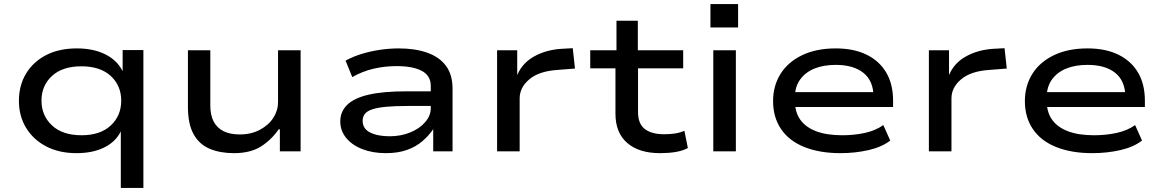

<svg xmlns="http://www.w3.org/2000/svg" viewBox="-20 -744 5715 944"><path d="M574 180V-98Q549 -47 492.5 -19Q436 9 356 9Q270 9 206.5 -24.5Q143 -58 108 -116Q73 -174 73 -248Q73 -324 108 -382Q143 -440 206.5 -473Q270 -506 358 -506Q438 -506 496.5 -477.5Q555 -449 583 -394V-498H685V180ZM381 -79Q473 -79 524.5 -127Q576 -175 576 -249Q576 -323 524.5 -370.5Q473 -418 380 -418Q287 -418 235.5 -370.5Q184 -323 184 -249Q184 -176 235.5 -127.5Q287 -79 381 -79Z M1130 9Q1062 9 1011 -12.5Q960 -34 932 -84Q904 -134 904 -218V-497H1014V-226Q1014 -178 1030.5 -146.5Q1047 -115 1079 -99Q1111 -83 1159 -83Q1215 -83 1258 -106Q1301 -129 1324 -165Q1347 -201 1347 -242V-497H1458V0H1356V-108H1350Q1314 -56 1262.5 -23.5Q1211 9 1130 9Z M1877 9Q1812 9 1761 -11Q1710 -31 1681.5 -66.5Q1653 -102 1653 -147Q1653 -195 1687 -228.5Q1721 -262 1792.5 -278.5Q1864 -295 1977 -295H2116V-223H1983Q1921 -223 1878.5 -219Q1836 -215 1810.5 -206.5Q1785 -198 1774 -184Q1763 -170 1763 -150Q1763 -111 1800 -92.5Q1837 -74 1896 -74Q1950 -74 1996 -92.5Q2042 -111 2070 -143Q2098 -175 2098 -212V-321Q2098 -372 2054 -395.5Q2010 -419 1929 -419Q1871 -419 1816 -406Q1761 -393 1712 -365L1679 -446Q1716 -466 1758.5 -479Q1801 -492 1847.5 -499Q1894 -506 1941 -506Q2021 -506 2080.5 -485Q2140 -464 2172.5 -420.5Q2205 -377 2205 -308V0H2110V-108V-109Q2089 -78 2057.5 -50.5Q2026 -23 1981.5 -7Q1937 9 1877 9Z M2424 0V-497H2523V-377H2524Q2549 -435 2607 -467Q2665 -499 2740 -504L2796 -507L2807 -407L2719 -400Q2630 -394 2582.5 -354Q2535 -314 2535 -260V0Z M3225 9Q3122 9 3064 -41Q3006 -91 3006 -185V-408H2882V-497H3011V-642H3116V-497H3339V-408H3117V-193Q3117 -135 3150.5 -109.5Q3184 -84 3245 -84Q3273 -84 3297.5 -87.5Q3322 -91 3345 -101L3362 -16Q3335 -2 3300.5 3.5Q3266 9 3225 9Z M3473 -609V-724H3609V-609ZM3487 0V-497H3598V0Z M4112 9Q4010 9 3935 -21Q3860 -51 3820.5 -109Q3781 -167 3781 -247Q3781 -322 3817.5 -380.5Q3854 -439 3923.5 -472.5Q3993 -506 4089 -506Q4178 -506 4241 -475Q4304 -444 4337.5 -387Q4371 -330 4371 -249V-218H3863V-291H4299L4275 -269Q4274 -347 4225 -386Q4176 -425 4089 -425Q4029 -425 3984.5 -407Q3940 -389 3914 -353Q3888 -317 3888 -263V-251Q3888 -194 3914 -156.5Q3940 -119 3992 -99Q4044 -79 4121 -79Q4180 -79 4232.5 -90.5Q4285 -102 4323 -129L4357 -53Q4316 -21 4250.5 -6Q4185 9 4112 9Z M4547 0V-497H4646V-377H4647Q4672 -435 4730 -467Q4788 -499 4863 -504L4919 -507L4930 -407L4842 -400Q4753 -394 4705.5 -354Q4658 -314 4658 -260V0Z M5350 9Q5248 9 5173 -21Q5098 -51 5058.5 -109Q5019 -167 5019 -247Q5019 -322 5055.5 -380.5Q5092 -439 5161.5 -472.5Q5231 -506 5327 -506Q5416 -506 5479 -475Q5542 -444 5575.5 -387Q5609 -330 5609 -249V-218H5101V-291H5537L5513 -269Q5512 -347 5463 -386Q5414 -425 5327 -425Q5267 -425 5222.5 -407Q5178 -389 5152 -353Q5126 -317 5126 -263V-251Q5126 -194 5152 -156.5Q5178 -119 5230 -99Q5282 -79 5359 -79Q5418 -79 5470.5 -90.5Q5523 -102 5561 -129L5595 -53Q5554 -21 5488.5 -6Q5423 9 5350 9Z"/></svg>

Font: Nunito Sans 7pt Expanded Medium
Style: Regular
Weight: 500
Width: 7
Designer: Vernon Adams
Foundry: Vernon Adams
Version: Version 3.101;gftools[0.9.27]